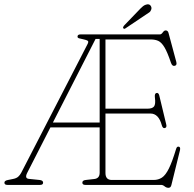

<svg xmlns="http://www.w3.org/2000/svg" viewBox="-36 -860 901 893"><path d="M427.5 -56.5V-267.5H198.5L91 -57Q77 -30 98.5 -28L147.5 -23Q164.5 -21.5 164.5 -10.5Q164.5 0 150.5 0H-1.5Q-15.5 0 -15.5 -10.5Q-15.5 -20 1.5 -23L24 -27.5Q40 -30.5 48.5 -38Q57 -45.5 63 -57L370.5 -653.5Q377.5 -666.5 372.2 -670.2Q367 -674 352.5 -677Q339 -679.5 331.8 -681.8Q324.5 -684 324.5 -689.5Q324.5 -700 338.5 -700H708Q714.5 -700 721 -709.2Q727.5 -718.5 734.5 -718.5Q745 -718.5 748 -706L784 -572Q788 -556.5 777 -554Q765 -550.5 759 -568.5Q742.5 -617.5 728.8 -640.2Q715 -663 700.2 -669.8Q685.5 -676.5 665 -676.5H454.5V-354.5H649.5Q672.5 -354.5 680.5 -365Q688.5 -375.5 684.5 -406Q682 -425 691.5 -427.5Q701.5 -430 705 -415L737 -282Q741 -267 731 -264.5Q721 -261.5 716.5 -277.5Q702 -332 663.5 -332H454.5V-55.5Q454.5 -23 484 -23H678.5Q700.5 -23 717.2 -34Q734 -45 749.5 -76.2Q765 -107.5 783 -167Q786.5 -179.5 795 -178Q804.5 -176.5 801 -161L761 1Q758 13.5 747.5 13.5Q738 13.5 729.8 6.8Q721.5 0 713.5 0H361Q347 0 347 -10.5Q347 -21.5 363.5 -23L403 -27.5Q427.5 -30.5 427.5 -56.5ZM408.5 -679 210 -290H427.5V-679ZM617.5 -820.5Q629.5 -833 639 -837Q648.5 -841 655.5 -839.5Q662.5 -838 666.2 -830.8Q670 -823.5 667.5 -816Q664.5 -806.5 658 -802.2Q651.5 -798 642 -791.5L546.5 -727.5Q541.5 -724 537.5 -728.5Q535.5 -731 537 -734.5Q538.5 -738 540.5 -740.5Z"/></svg>

Font: Fraunces 144pt SuperSoft Thin
Style: Regular
Weight: 100
Version: Version 1.000;[0bf87f6ff]